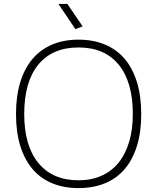

<svg xmlns="http://www.w3.org/2000/svg" viewBox="-20 -953 804 983"><path d="M366 -804 279 -933H325L403 -818ZM382 10Q307 10 247.5 -14.5Q188 -39 147 -87Q106 -135 84 -205.5Q62 -276 62 -369Q62 -462 84 -533Q106 -604 147 -652Q188 -700 247.5 -725Q307 -750 382 -750Q457 -750 517 -725Q577 -700 618 -652Q659 -604 681 -533Q703 -462 703 -369Q703 -276 681 -205.5Q659 -135 618 -87Q577 -39 517 -14.5Q457 10 382 10ZM382 -30Q448 -30 499.5 -53Q551 -76 586.5 -119.5Q622 -163 641 -226Q660 -289 660 -369Q660 -533 588 -621.5Q516 -710 382 -710Q248 -710 176 -622Q104 -534 104 -369Q104 -207 176.5 -118.5Q249 -30 382 -30Z"/></svg>

Font: Encode Sans Wide
Style: Thin
Weight: 100
Designer: Pablo Impallari, Andres Torresi
Foundry: Pablo Impallari, Andres Torresi
Version: Version 1.000; ttfautohint (v1.00) -l 8 -r 50 -G 200 -x 14 -